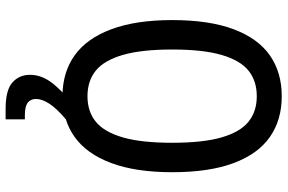

<svg xmlns="http://www.w3.org/2000/svg" viewBox="-184 -598 989 660"><g transform="rotate(90 310.0 -267.5)"><path d="M310.2 11.7Q228.7 11.7 170.2 -29.8Q111.8 -71.2 80.2 -155.7Q48.5 -240.2 48.5 -365.7Q48.5 -492.8 80.1 -576.8Q111.7 -660.8 170.2 -701.4Q228.7 -742 310.2 -742Q391.7 -742 450.1 -701.4Q508.5 -660.8 540 -576.8Q571.5 -492.8 571.5 -365.7Q571.5 -240.2 539.9 -155.7Q508.3 -71.2 450 -29.8Q391.7 11.7 310.2 11.7ZM310.2 -656.2Q257.7 -656.2 222.3 -627.7Q187 -599.2 168.3 -535.1Q149.7 -471 149.7 -365.7Q149.7 -260 168.3 -195.8Q187 -131.5 222.3 -102.8Q257.7 -74.2 310.2 -74.2Q362.7 -74.2 397.9 -102.8Q433.2 -131.5 451.8 -195.7Q470.3 -259.8 470.3 -365.7Q470.3 -471.2 451.8 -535.2Q433.2 -599.2 397.9 -627.7Q362.7 -656.2 310.2 -656.2ZM319.7 102.8Q319.7 121.3 332.6 131.2Q345.5 141 375.3 141H389.8V207.2H353.5Q289 207.2 262.8 183.7Q236.7 160.2 236.7 123.5Q236.7 87.8 259.3 54.8Q282 21.8 331.3 -18.5L389.8 0Q352.3 31.7 336 56.8Q319.7 82 319.7 102.8Z"/></g></svg>

Font: Monaspace Neon Var ExtraLight
Style: Regular
Weight: 200
Designer: Riley Cran and the Lettermatic Team
Version: Version 1.200 (Monaspace Neon Var)